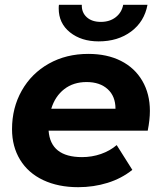

<svg xmlns="http://www.w3.org/2000/svg" viewBox="-20 -770 668 798"><path d="M594 -227H182Q190 -117 321 -117Q362 -117 399.5 -130Q437 -143 465 -167L530 -64Q485 -28 427 -10Q369 8 305 8Q222 8 159.5 -21.5Q97 -51 63.5 -106Q30 -161 30 -233Q30 -322 70.5 -393.5Q111 -465 183 -505.5Q255 -546 347 -546Q425 -546 482.5 -517Q540 -488 571.5 -434Q603 -380 603 -309Q603 -272 594 -227ZM193 -318H460Q460 -370 427.5 -399.5Q395 -429 340 -429Q285 -429 247 -399.5Q209 -370 193 -318ZM224 -735Q224 -745 225 -750H320Q319 -718 340.5 -698.5Q362 -679 399 -679Q436 -679 461 -698.5Q486 -718 492 -750H593Q580 -680 525 -639Q470 -598 390 -598Q318 -598 271 -635.5Q224 -673 224 -735Z"/></svg>

Font: Idrija
Style: Bold Italic
Weight: 700
Italic angle: -11.3°
Designer: Julieta Ulanovsky
Foundry: Julieta Ulanovsky
Version: Version 7.200